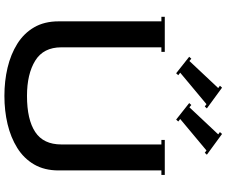

<svg xmlns="http://www.w3.org/2000/svg" viewBox="-96 -896 1003 850"><g transform="rotate(90 405.0 -471.5)"><path d="M445.3 -817.5 455.5 -809 575.3 -936.5 565.1 -944.1 573.6 -953.5 665.4 -886.3 656.9 -877 646.7 -884.6 507.3 -768.2 518.4 -759.7 509.9 -750.3 436.8 -808.1ZM240.3 -817.5 250.5 -809 370.3 -936.5 360.1 -944.1 368.6 -953.5 460.4 -886.3 451.9 -877 441.7 -884.6 302.3 -768.2 313.4 -759.7 304.9 -750.3 231.8 -808.1ZM55 -685V-700H210V-685H190V-242Q190 -163 249 -126.5Q308 -90 405 -90Q510 -90 565 -126.5Q620 -163 620 -242V-685H600V-700H755V-685H735V-230Q735 -167 708.5 -121.5Q682 -76 635.5 -47Q589 -18 530 -4Q471 10 405 10Q339 10 280 -4Q221 -18 174.5 -47Q128 -76 101.5 -121.5Q75 -167 75 -230V-685Z"/></g></svg>

Font: Copperplate CC
Style: Regular
Weight: 400
Designer: indestructible type*
Foundry: Cowboy Collective
Version: Version 1.000